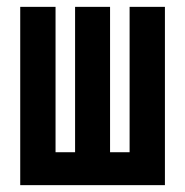

<svg xmlns="http://www.w3.org/2000/svg" viewBox="-20 -540 540 560"><path d="M39 0V-520H142V-96H199V-520H301V-96H358V-520H461V0Z"/></svg>

Font: Iosevka Term
Style: Bold
Weight: 700
Monospace: yes
Designer: Belleve Invis
Foundry: Belleve Invis
Version: Version 30.0.1